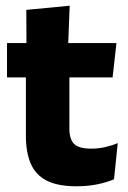

<svg xmlns="http://www.w3.org/2000/svg" viewBox="-20 -640 446 671"><path d="M247.5 11Q182 11 143.2 -8.8Q104.5 -28.5 87.5 -68Q70.5 -107.5 70.5 -165.5V-440H222.5V-190Q222.5 -154 238.8 -137.2Q255 -120.5 299.5 -120.5Q324 -120.5 348 -126Q372 -131.5 391.5 -140L378.5 -13.5Q353 -2.5 319.8 4.2Q286.5 11 247.5 11ZM4.5 -369.5V-489.5H387L373.5 -369.5ZM72.5 -478.5 72 -605.5 223.5 -620 218 -478.5Z"/></svg>

Font: Anek Tamil
Style: Bold
Weight: 700
Designer: Aadarsh Rajan (Tamil), Yesha Goshar (Latin)
Foundry: Ek Type
Version: Version 1.003